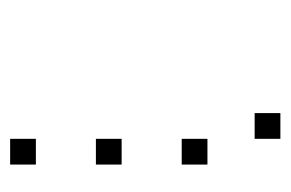

<svg xmlns="http://www.w3.org/2000/svg" viewBox="-116 -532 565 373"><g transform="rotate(-90 166.5 -345.5)"><path d="M133.3 -133.3V-83.3H83.3V-133.3ZM83.3 -275V-225H33.3V-275ZM83.3 -441.7V-391.7H33.3V-441.7ZM83.3 -608.3V-558.3H33.3V-608.3Z"/></g></svg>

Font: 0xA000-Boxes
Style: Boxes
Weight: 400
Version: Version 0.1